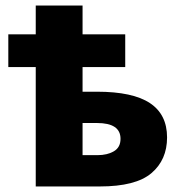

<svg xmlns="http://www.w3.org/2000/svg" viewBox="-20 -673 640 693"><path d="M109 0V-431H10V-549H109V-653H278V-549H432V-431H278V-342H330Q459 -342 521 -301Q583 -260 583 -177Q583 -96 526.5 -48Q470 0 340 0ZM332 -113Q367 -113 391 -127Q415 -141 415 -172Q415 -229 330 -229H278V-113Z"/></svg>

Font: Noto Sans Mono ExtraBold
Style: Regular
Weight: 800
Designer: Monotype Design Team
Foundry: Monotype Imaging Inc.
Version: Version 2.014